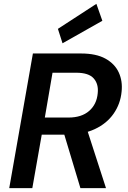

<svg xmlns="http://www.w3.org/2000/svg" viewBox="-20 -978 663 998"><path d="M28 0 151 -700H401Q480 -700 528.5 -673Q577 -646 597.5 -601Q618 -556 612 -501Q606 -438 570.5 -387Q535 -336 473 -307Q411 -278 326 -278H197L148 0ZM398 0 305 -309H431L531 0ZM213 -367H336Q404 -367 443.5 -401.5Q483 -436 488 -494Q493 -541 467 -570.5Q441 -600 376 -600H253ZM305 -753 281 -828 481 -958 512 -870Z"/></svg>

Font: DM Sans 12pt SemiBold
Style: Italic
Weight: 600
Italic angle: -10°
Version: Version 4.004;gftools[0.9.30]